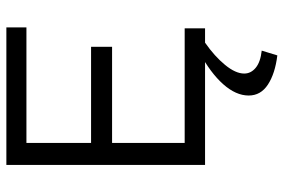

<svg xmlns="http://www.w3.org/2000/svg" viewBox="-164 -500 891 603"><g transform="rotate(-90 281.5 -198.5)"><path d="M65 0V-624H497V-561H134V-358H436V-292H134V-64H494V0ZM424 178 409 227Q352 220 317.5 197.5Q283 175 283 137Q283 97 318.5 57Q354 17 419 -18L449 0Q406 30 379 63Q352 96 352 123Q352 144 370 159Q388 174 424 178Z"/></g></svg>

Font: Inconsolata SemiExpanded Thin
Style: Regular
Weight: 100
Width: 6
Monospace: yes
Designer: Raph Levien, Cyreal, Brenton Simpson
Foundry: Raph Levien, Cyreal, Google
Version: Version 3.100; ttfautohint (v1.8.4.7-5d5b)